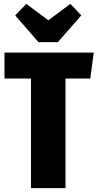

<svg xmlns="http://www.w3.org/2000/svg" viewBox="-20 -965 501 985"><path d="M443 -562H316V0H139V-562H3V-695H461ZM397 -886 277 -749H177L58 -886L115 -945L228 -861L341 -945Z"/></svg>

Font: Fira Sans Compressed ExtraBold
Style: Regular
Weight: 800
Width: 1
Designer: bBox Type GmbH & Carrois Corporate GbR & Edenspiekermann AG
Foundry: bBox Type GmbH & Carrois Corporate GbR & Edenspiekermann AG
Version: Version 4.301